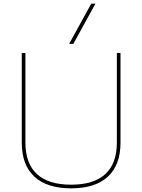

<svg xmlns="http://www.w3.org/2000/svg" viewBox="-20 -1020 778 1050"><path d="M369 10Q237 10 168 -54Q99 -118 99 -240V-730H119V-240Q119 -126 182 -68Q245 -10 369 -10Q493 -10 556 -68Q619 -126 619 -240V-730H639V-240Q639 -118 570 -54Q501 10 369 10ZM381 -780H358L479 -1000H502Z"/></svg>

Font: M PLUS 1 Thin Thin
Style: Regular
Weight: 250
Version: Version 1.001